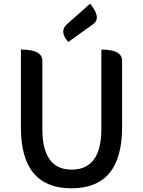

<svg xmlns="http://www.w3.org/2000/svg" viewBox="-20 -1005 773 1038"><path d="M640 -316Q640 13 366 13Q93 13 93 -316V-737Q209 -737 209 -677V-308Q209 -88 367 -88Q528 -88 528 -308V-737Q640 -737 640 -677ZM349 -778Q298 -836 343 -875L467 -985Q531 -908 483 -874Z"/></svg>

Font: Swei Half Moon CJK TC
Style: Medium
Weight: 500
Version: Version 2.125